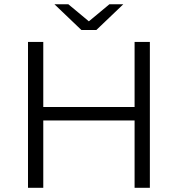

<svg xmlns="http://www.w3.org/2000/svg" viewBox="-20 -901 853 921"><path d="M625.6 0V-700H698.9V0ZM114.3 0V-700H187.6V0ZM179.7 -323.3V-387.7H632.9V-323.3ZM370.5 -757 241.1 -880.6H307.8L434.2 -775.5H378.4L504.8 -880.6H571.5L442.1 -757Z"/></svg>

Font: Montserrat Alternates Thin
Style: Regular
Weight: 100
Designer: Julieta Ulanovsky
Foundry: Julieta Ulanovsky
Version: Version 9.000